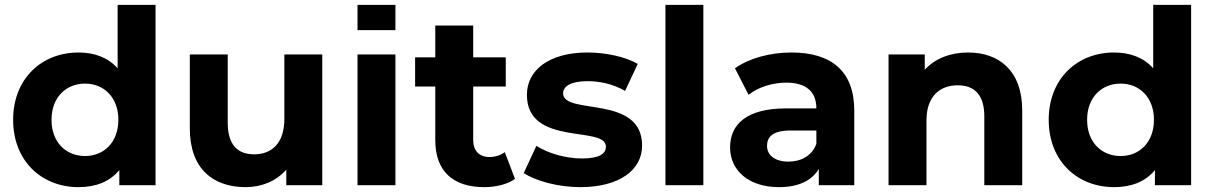

<svg xmlns="http://www.w3.org/2000/svg" viewBox="-20 -762 4993 790"><path d="M464 -742V-481C425 -525 369 -546 303 -546C151 -546 34 -438 34 -269C34 -100 151 8 303 8C375 8 432 -15 471 -62V0H620V-742ZM330 -120C252 -120 192 -176 192 -269C192 -362 252 -418 330 -418C407 -418 467 -362 467 -269C467 -176 407 -120 330 -120Z M1150 -538V-272C1150 -173 1098 -127 1026 -127C957 -127 917 -167 917 -257V-538H761V-234C761 -68 856 8 991 8C1057 8 1117 -17 1158 -64V0H1306V-538Z M1451 -742V-638H1607V-742ZM1451 0H1607V-538H1451Z M2057 -136C2040 -123 2017 -116 1994 -116C1952 -116 1927 -141 1927 -187V-406H2061V-526H1927V-657H1771V-526H1688V-406H1771V-185C1771 -57 1845 8 1972 8C2020 8 2067 -3 2099 -26Z M2368 8C2529 8 2622 -63 2622 -163C2622 -375 2297 -286 2297 -378C2297 -406 2327 -428 2397 -428C2446 -428 2499 -418 2552 -388L2604 -499C2553 -529 2471 -546 2397 -546C2240 -546 2148 -474 2148 -372C2148 -157 2473 -247 2473 -159C2473 -129 2446 -110 2374 -110C2308 -110 2235 -131 2187 -162L2135 -50C2185 -17 2277 8 2368 8Z M2718 0H2874V-742H2718Z M3236 -546C3150 -546 3063 -523 3004 -481L3060 -372C3099 -403 3158 -422 3215 -422C3299 -422 3339 -383 3339 -316H3215C3051 -316 2984 -250 2984 -155C2984 -62 3059 8 3185 8C3264 8 3320 -18 3349 -67V0H3495V-307C3495 -470 3400 -546 3236 -546ZM3224 -97C3169 -97 3136 -123 3136 -162C3136 -198 3159 -225 3232 -225H3339V-170C3321 -121 3276 -97 3224 -97Z M3963 -546C3890 -546 3827 -521 3785 -475V-538H3636V0H3792V-266C3792 -365 3846 -411 3921 -411C3990 -411 4030 -371 4030 -284V0H4186V-308C4186 -472 4090 -546 3963 -546Z M4725 -742V-481C4686 -525 4630 -546 4564 -546C4412 -546 4295 -438 4295 -269C4295 -100 4412 8 4564 8C4636 8 4693 -15 4732 -62V0H4881V-742ZM4591 -120C4513 -120 4453 -176 4453 -269C4453 -362 4513 -418 4591 -418C4668 -418 4728 -362 4728 -269C4728 -176 4668 -120 4591 -120Z"/></svg>

Font: AWKNG-Font
Style: Bold
Weight: 700
Designer: Awakening Church
Foundry: Awakening Church
Version: Version 1.700;PS 001.700;hotconv 1.0.88;makeotf.lib2.5.64775